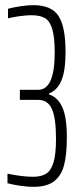

<svg xmlns="http://www.w3.org/2000/svg" viewBox="-20 -716 313 744"><path d="M9 -6V-43Q67 -31 108 -31Q139 -31 158 -42.5Q177 -54 187 -85.5Q197 -117 197 -178Q197 -259 181 -294Q165 -329 128 -329H57V-368H128Q192 -368 192 -512Q192 -572 182.5 -603.5Q173 -635 154 -646Q135 -657 102 -657Q83 -657 57 -653.5Q31 -650 11 -645V-682Q33 -688 60.5 -692Q88 -696 110 -696Q179 -696 206.5 -654.5Q234 -613 234 -515Q234 -442 218 -404Q202 -366 170 -354V-350Q203 -340 221 -301.5Q239 -263 239 -184Q239 -118 228.5 -77Q218 -36 190 -14Q162 8 110 8Q87 8 59 4Q31 0 9 -6Z"/></svg>

Font: Saira Ultra Condensed ExLight
Style: Regular
Weight: 200
Width: 1
Designer: Hector Gatti with collaboration of the Omnibus-Type team
Foundry: Omnibus-Type
Version: Version 1.001; ttfautohint (v1.8)